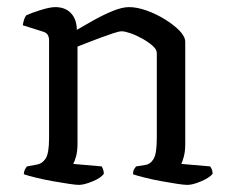

<svg xmlns="http://www.w3.org/2000/svg" viewBox="-20 -520 645 540"><path d="M202 0Q194 0 173.5 -3Q153 -6 128 -10.5Q103 -15 80.5 -20.5Q58 -26 47 -30Q47 -37 50 -43Q53 -49 56 -52L83 -57Q98 -59 108 -73.5Q118 -88 118 -132V-407Q118 -415 114.5 -421.5Q111 -428 101 -431L44 -449Q46 -460 48 -466Q50 -472 54 -477Q69 -484 95 -492Q121 -500 135 -500Q164 -500 180 -482.5Q196 -465 196 -436Q218 -449 245 -464Q272 -479 298 -489.5Q324 -500 343 -500Q365 -500 392 -490.5Q419 -481 444 -465.5Q469 -450 485 -433.5Q501 -417 501 -402V-115Q501 -94 497 -79.5Q493 -65 490 -59L571 -52Q578 -43 578 -31Q569 -20 545.5 -10Q522 0 507 0Q498 0 478 -3Q458 -6 433.5 -10.5Q409 -15 387 -20.5Q365 -26 354 -30Q354 -38 357 -43.5Q360 -49 363 -52L388 -56Q403 -58 412 -73Q421 -88 421 -132V-371Q421 -381 409 -391.5Q397 -402 380 -411.5Q363 -421 347 -426.5Q331 -432 322 -432Q315 -432 298.5 -426.5Q282 -421 261.5 -413.5Q241 -406 223.5 -399Q206 -392 198 -389V-116Q198 -95 194 -80.5Q190 -66 186 -59L266 -52Q272 -42 272 -31Q263 -19 239.5 -9.5Q216 0 202 0Z"/></svg>

Font: Texturina Light
Style: Regular
Weight: 300
Designer: Guillermo Torres Carreño
Foundry: Omnibus-Type
Version: Version 1.002; ttfautohint (v1.8.3)